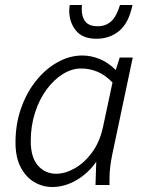

<svg xmlns="http://www.w3.org/2000/svg" viewBox="-20 -740 591 768"><path d="M42 -170Q42 -244 64.5 -307.5Q87 -371 125 -418Q163 -465 211 -491.5Q259 -518 309 -518Q344 -518 378.5 -504Q413 -490 443 -460L459 -510H511L429 -122Q424 -97 421 -73.5Q418 -50 418 -25V0H362L365 -93Q333 -47 286 -19.5Q239 8 189 8Q150 8 116.5 -12Q83 -32 62.5 -71.5Q42 -111 42 -170ZM103 -176Q103 -110 132 -77.5Q161 -45 205 -45Q241 -45 279.5 -67Q318 -89 348.5 -130.5Q379 -172 392 -232L430 -410Q401 -440 370 -453Q339 -466 304 -466Q267 -466 231 -443.5Q195 -421 166 -381.5Q137 -342 120 -289Q103 -236 103 -176ZM257 -697Q257 -703 257.5 -709.5Q258 -716 259 -720H308Q307 -714 307 -710Q307 -706 307 -702Q307 -671 322 -653Q337 -635 371 -635Q403 -635 424.5 -654.5Q446 -674 460 -720H510Q495 -648 457 -616.5Q419 -585 366 -585Q310 -585 283.5 -618Q257 -651 257 -697Z"/></svg>

Font: Radio Canada Light
Style: Italic
Weight: 300
Italic angle: -12°
Designer: Charles Daoud, Etienne Aubert Bonn, Alexandre Saumier Demers, Jacques Le Bailly
Foundry: Radio-Canada
Version: Version 2.104; ttfautohint (v1.8.4.7-5d5b);gftools[0.9.28.de